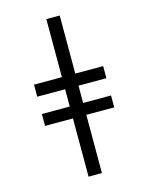

<svg xmlns="http://www.w3.org/2000/svg" viewBox="-139 -909 879 1137"><g transform="rotate(-15 300.0 -340.0)"><path d="M259 143V-214H88V-287H259V-393H88V-467H259V-823H341V-467H512V-393H341V-287H512V-214H341V143Z"/></g></svg>

Font: Iosevka Curly Extended
Style: Regular
Weight: 400
Width: 7
Monospace: yes
Designer: Belleve Invis
Foundry: Belleve Invis
Version: Version 11.1.0; ttfautohint (v1.8.3)